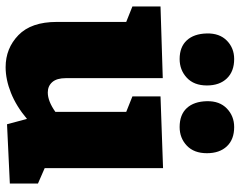

<svg xmlns="http://www.w3.org/2000/svg" viewBox="-105 -733 853 683"><g transform="rotate(90 321.5 -391.5)"><path d="M219 15Q152 15 105 -30.5Q58 -76 58 -167V-414L3 -436V-536L258 -544V-199Q258 -167 272 -151Q286 -135 309 -135Q340 -135 378 -162V-414L323 -436V-536L578 -545V-124L633 -100V0L422 10L403 -61Q358 -23 310.5 -4Q263 15 219 15ZM432 -604Q388 -604 364.5 -629.5Q341 -655 340 -701Q339 -746 366 -772Q393 -798 432 -798Q476 -798 500.5 -772Q525 -746 525 -701Q525 -655 498 -629.5Q471 -604 432 -604ZM190 -604Q147 -604 123.5 -629.5Q100 -655 99 -701Q98 -746 124.5 -772Q151 -798 190 -798Q234 -798 259 -772Q284 -746 284 -701Q284 -655 256.5 -629.5Q229 -604 190 -604Z"/></g></svg>

Font: Bitter Black
Style: Regular
Weight: 900
Designer: Sol Matas, and Bitter project Authors
Foundry: Sol Matas
Version: Version 2.001